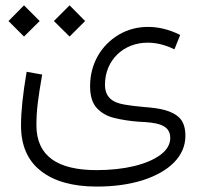

<svg xmlns="http://www.w3.org/2000/svg" viewBox="-20 -478 769 718"><path d="M653.8 -347.2C612.8 -368.2 571.3 -377.4 533.7 -377.4C493.7 -377.4 457.5 -367.7 424.8 -348.6C359.4 -310.1 316.9 -240.7 316.9 -156.2C316.9 -119.6 325.2 -91.8 342.3 -73.7C358.9 -55.7 380.9 -43 408.7 -36.6C436.5 -29.8 466.3 -25.4 498 -22.9C560.5 -20 616.7 -15.1 616.7 37.6C616.7 61.5 604.5 82.5 580.6 100.6C531.7 137.2 444.8 158.2 341.3 158.2C194.3 158.2 116.2 105 116.2 -9.8C116.2 -36.1 117.7 -63.5 121.1 -91.3C124.5 -119.1 129.9 -155.3 137.7 -199.2L79.6 -209.5C65.4 -125 58.6 -63.5 58.6 -8.3C58.6 66.4 83.5 123 133.3 161.6C182.6 200.2 252.4 219.7 341.8 219.7C405.8 219.7 462.4 211.9 512.7 196.3C612.3 164.6 673.3 106.4 673.3 30.3C673.3 1 666.5 -21 652.3 -36.1C624 -65.4 575.2 -73.7 521 -77.6C492.7 -80.1 467.3 -83 445.3 -86.9C400.4 -94.7 372.6 -114.3 372.6 -161.6C372.6 -253.9 442.9 -318.4 531.7 -318.4C565.4 -318.4 598.6 -310.1 632.3 -293.5ZM69.8 -341.3 128.4 -399.4 69.8 -458 11.7 -399.4ZM240.2 -341.3 298.3 -399.4 240.2 -458 181.6 -399.4Z"/></svg>

Font: Estedad Light
Style: Regular
Weight: 300
Designer: Amin Abedi
Version: Version 7.3